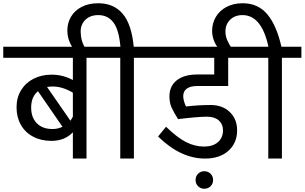

<svg xmlns="http://www.w3.org/2000/svg" viewBox="-40 -977 1877 1183"><path d="M613 -621H493V0H409V-162Q359 -109 277 -109Q213 -109 164 -135Q115 -161 88.5 -208Q62 -255 62 -316Q62 -376 90 -421.5Q118 -467 167 -492Q216 -517 279 -517Q347 -517 409 -484V-621H-20V-689H613ZM250 -441 394 -233Q407 -255 409 -258V-406Q345 -444 285 -444Q266 -444 250 -441ZM284 -182Q317 -182 345 -196L194 -415Q152 -381 152 -314Q152 -253 187 -217.5Q222 -182 284 -182Z M905 -621H785V0H701V-621H584V-689H702Q693 -794 658.5 -839Q624 -884 566 -884Q516 -884 486.5 -855.5Q457 -827 457 -783Q457 -726 486 -679L427 -661Q404 -683 389.5 -717Q375 -751 375 -789Q375 -836 397.5 -874Q420 -912 463 -934.5Q506 -957 565 -957Q661 -957 716 -892Q771 -827 784 -689H905Z M1089 -385Q1089 -357 1106 -321Q1182 -330 1258 -330Q1331 -330 1376 -286.5Q1421 -243 1421 -174Q1421 -96 1367.5 -48Q1314 0 1223 0Q1073 0 934 -136L983 -196Q1051 -130 1105.5 -102Q1160 -74 1217 -74Q1272 -74 1303 -101.5Q1334 -129 1334 -174Q1334 -212 1308 -235Q1282 -258 1235 -258Q1179 -258 1057 -243Q1030 -286 1017 -315Q1004 -344 1004 -383Q1004 -447 1049.5 -482.5Q1095 -518 1175 -518H1280V-621H865V-689H1525V-621H1366V-447H1175Q1133 -447 1111 -431Q1089 -415 1089 -385Z M1165 132Q1165 109 1180.5 93.5Q1196 78 1219 78Q1242 78 1257.5 93.5Q1273 109 1273 132Q1273 155 1257.5 170.5Q1242 186 1219 186Q1196 186 1180.5 170.5Q1165 155 1165 132Z M1817 -621H1697V0H1613V-621H1496V-689H1614Q1572 -884 1454 -884Q1407 -884 1378 -855.5Q1349 -827 1349 -783Q1349 -756 1359.5 -731Q1370 -706 1388 -679L1329 -659Q1300 -680 1283.5 -714.5Q1267 -749 1267 -787Q1267 -834 1290 -873Q1313 -912 1356 -934.5Q1399 -957 1455 -957Q1550 -957 1607 -889Q1664 -821 1694 -689H1817Z"/></svg>

Font: FiraGOUPP
Style: Medium
Weight: 400
Designer: bBox Type
Foundry: bBox Type GmbH
Version: Version 1.001